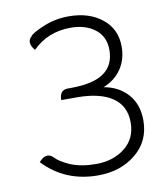

<svg xmlns="http://www.w3.org/2000/svg" viewBox="-84 -812 777 896"><g transform="rotate(-10 304.5 -364.5)"><path d="M309 13Q153 13 51 -95Q87 -137 119 -106Q138 -84 188 -62Q239 -41 309 -41Q390 -41 445 -84Q501 -128 501 -204Q501 -283 442 -323Q383 -363 275 -363H200Q200 -411 240 -411H253Q361 -411 411 -447Q462 -483 462 -555Q462 -618 417 -653Q372 -688 301 -688Q193 -688 120 -615Q87 -655 115 -680Q123 -694 180 -718Q237 -742 302 -742Q398 -742 459 -693Q521 -644 521 -560Q521 -499 490 -454Q460 -410 405 -388Q475 -376 518 -328Q561 -280 561 -204Q561 -105 488 -46Q416 13 309 13Z"/></g></svg>

Font: Swei Half Moon CJK SC
Style: Light
Weight: 300
Version: Version 2.071